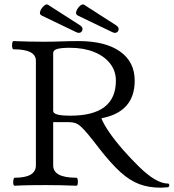

<svg xmlns="http://www.w3.org/2000/svg" viewBox="-20 -856 803 888"><path d="M723 12Q668 12 624 -4.5Q580 -21 536.5 -60.5Q493 -100 440 -168Q408 -210 387.5 -234.5Q367 -259 353.5 -271Q340 -283 327.5 -287Q315 -291 300 -291H226V-91Q226 -34 333 -34Q338 -34 339.5 -24.5Q341 -15 339.5 -6Q338 3 333 3Q262 0 191 0Q155 0 119.5 0.5Q84 1 48 3Q43 3 41.5 -6Q40 -15 42 -24.5Q44 -34 48 -34Q146 -34 146 -91V-575Q146 -628 43 -628Q38 -628 36.5 -637.5Q35 -647 36.5 -656.5Q38 -666 43 -666Q114 -663 183 -663Q223 -663 263 -664.5Q303 -666 343 -666Q467 -666 535 -618Q603 -570 603 -483Q603 -338 449 -309Q459 -282 486.5 -242.5Q514 -203 550.5 -161.5Q587 -120 622 -86Q702 -7 757 -7Q763 -7 763 1Q763 9 756 10Q743 11 735.5 11.5Q728 12 723 12ZM306 -321Q516 -321 516 -483Q516 -528 489 -562.5Q462 -597 414 -616Q366 -635 303 -635Q263 -635 244.5 -629.5Q226 -624 226 -611V-343Q226 -332 245 -326.5Q264 -321 306 -321ZM344 -704Q339 -704 331 -708L173 -784Q161 -790 166 -804Q171 -818 182.5 -828.5Q194 -839 202 -834L350 -739Q365 -729 361 -716.5Q357 -704 344 -704ZM511 -704Q506 -704 498 -708L340 -784Q328 -790 333 -804Q338 -818 349.5 -828.5Q361 -839 369 -834L517 -739Q532 -729 528 -716.5Q524 -704 511 -704Z"/></svg>

Font: Junicode SmExp
Style: Regular
Weight: 400
Width: 6
Designer: Peter S. Baker
Version: Version 2.205; ttfautohint (v1.8.4)